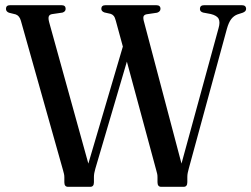

<svg xmlns="http://www.w3.org/2000/svg" viewBox="-20 -720 968 740"><path d="M750.5 -685.5Q750.5 -700 767 -700H912Q928.5 -700 928.5 -685.5Q928.5 -676 915.5 -671L895.5 -664.5Q881.5 -659.5 871.5 -646.8Q861.5 -634 854.5 -609L707.5 -70Q705 -61 703.5 -53.5Q702 -46 702 -38V-18Q702 0 688 0H601Q587 0 587 -18V-37.5Q587 -44.5 585.8 -50Q584.5 -55.5 581.5 -66.5L469 -482.5L347.5 -70Q342 -51.5 342 -38V-17.5Q342 0 328 0H242Q228 0 228 -17.5V-37Q228 -44 226.5 -50.2Q225 -56.5 222.5 -65.5L60.5 -640Q55 -659.5 40.5 -664.5L14.5 -671Q3 -675.5 3 -686Q3 -700 19 -700H217Q233 -700 233 -686Q233 -675.5 221 -671.5L180 -665.5Q170 -663.5 167.8 -656Q165.5 -648.5 170 -632.5L320.5 -89.5L453.5 -540.5L426.5 -639.5Q423 -653 418.5 -658.5Q414 -664 407 -666.5L382.5 -672Q370.5 -676.5 370.5 -686Q370.5 -700 387 -700H582Q598.5 -700 598.5 -686Q598.5 -675.5 585.5 -671L545 -665Q535 -663 533 -656Q531 -649 536 -632.5L679.5 -89.5L822.5 -612Q829 -634.5 822.8 -647.2Q816.5 -660 792.5 -666L763 -671.5Q750.5 -675 750.5 -685.5Z"/></svg>

Font: Fraunces 144pt Soft
Style: Regular
Weight: 400
Version: Version 1.000;[0bf87f6ff]